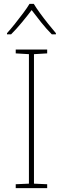

<svg xmlns="http://www.w3.org/2000/svg" viewBox="-20 -969 323 989"><path d="M223 0H61V-20L129 -23V-690L61 -694V-714H223V-694L155 -690V-23L223 -20ZM154 -949Q166 -929 186 -901.5Q206 -874 228 -846.5Q250 -819 268 -798V-792H247Q219 -820 191.5 -854.5Q164 -889 143 -917Q122 -889 93.5 -854.5Q65 -820 37 -792H16V-798Q35 -819 57 -846.5Q79 -874 99.5 -901.5Q120 -929 132 -949Z"/></svg>

Font: Noto Sans Thai Thin
Style: Regular
Weight: 250
Designer: Monotype Design Team
Foundry: Monotype Imaging Inc.
Version: Version 2.001